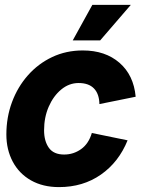

<svg xmlns="http://www.w3.org/2000/svg" viewBox="-20 -750 599 784"><path d="M221 14Q155 14 106.5 -13.5Q58 -41 32 -90Q6 -139 6 -201Q6 -271 29 -333Q52 -395 94 -442.5Q136 -490 193 -517Q250 -544 318 -544Q410 -544 468 -493.5Q526 -443 534 -355L386 -325Q385 -367 363.5 -389Q342 -411 301 -411Q262 -411 230 -384.5Q198 -358 179 -314.5Q160 -271 160 -218Q160 -174 179.5 -146.5Q199 -119 242 -119Q280 -119 311 -141Q342 -163 355 -207L501 -177Q465 -88 392 -37Q319 14 221 14ZM277 -585 357 -730H514L389 -585Z"/></svg>

Font: Radio Canada Big
Style: Bold Italic
Weight: 700
Italic angle: -12°
Designer: Étienne Aubert Bonn
Foundry: Coppers and Brasses
Version: Version 1.001